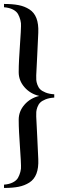

<svg xmlns="http://www.w3.org/2000/svg" viewBox="-25 -845 302 963"><path d="M-4.9 97.7V81.1Q21.5 79.1 39.6 69.8Q57.6 60.5 65.2 47.1Q72.8 33.7 77.1 17.3Q81.5 1 80.3 -14.9Q79.1 -30.8 79.1 -45.4Q78.1 -65.4 75.2 -106.4Q72.3 -147.5 70.6 -180.9Q68.8 -214.4 68.8 -244.6Q68.8 -286.6 97.7 -319.8Q126.5 -353 171.9 -363.8Q126.5 -374.5 97.7 -407.7Q68.8 -440.9 68.8 -482.9Q68.8 -513.2 70.6 -546.6Q72.3 -580.1 75.2 -621.1Q78.1 -662.1 79.1 -682.1Q79.1 -696.8 80.3 -712.6Q81.5 -728.5 77.1 -744.9Q72.8 -761.2 65.2 -774.7Q57.6 -788.1 39.6 -797.4Q21.5 -806.6 -4.9 -808.6V-825.2Q38.1 -825.2 68.1 -819.3Q98.1 -813.5 122.3 -798.1Q146.5 -782.7 157.7 -753.7Q168.9 -724.6 167 -680.7Q165.5 -639.2 161.6 -564.9Q157.7 -490.7 156.7 -466.8Q156.2 -453.6 157 -443.6Q157.7 -433.6 162.6 -419.9Q167.5 -406.2 176.5 -397.2Q185.5 -388.2 203.6 -380.9Q221.7 -373.5 247.1 -372.1V-355.5Q221.7 -354 203.6 -346.7Q185.5 -339.4 176.5 -330.3Q167.5 -321.3 162.6 -307.6Q157.7 -293.9 157 -283.9Q156.2 -273.9 156.7 -260.7Q157.7 -236.8 161.6 -162.6Q165.5 -88.4 167 -46.9Q168.9 -2.9 157.7 26.1Q146.5 55.2 122.3 70.6Q98.1 85.9 68.1 91.8Q38.1 97.7 -4.9 97.7Z"/></svg>

Font: Flanker
Style: Regular
Weight: 400
Designer: Flanker
Foundry: Flanker
Version: Version 2.027